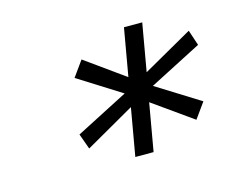

<svg xmlns="http://www.w3.org/2000/svg" viewBox="-57 -850 564 467"><g transform="rotate(-15 225.0 -617.0)"><path d="M253 -581 129 -510 115 -549 247 -617 139 -685 167 -724 266 -653 287 -773H333L312 -653L437 -724L450 -685L318 -617L427 -549L399 -510L299 -581L278 -461H232Z"/></g></svg>

Font: Bai Jamjuree Light
Style: Italic
Weight: 300
Italic angle: -10°
Version: Version 1.000; ttfautohint (v1.6)